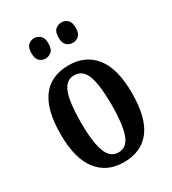

<svg xmlns="http://www.w3.org/2000/svg" viewBox="-185 -849 858 957"><g transform="rotate(-30 244.5 -370.0)"><path d="M243 10Q148 10 93.5 -59Q39 -128 39 -269Q39 -547 246 -547Q341 -547 395.5 -478.5Q450 -410 450 -269Q450 -128 397.5 -59Q345 10 243 10ZM245 -46Q294 -46 313.5 -103Q333 -160 333 -269Q333 -379 313.5 -434.5Q294 -490 244 -490Q195 -490 175.5 -434.5Q156 -379 156 -269Q156 -160 176 -103Q196 -46 245 -46ZM322 -633Q301 -633 286 -646Q271 -659 271 -691Q271 -724 286 -737Q301 -750 322 -750Q340 -750 355 -737Q370 -724 370 -691Q370 -659 355 -646Q340 -633 322 -633ZM163 -633Q144 -633 129.5 -646Q115 -659 115 -691Q115 -724 129.5 -737Q144 -750 163 -750Q182 -750 197.5 -737Q213 -724 213 -691Q213 -659 197.5 -646Q182 -633 163 -633Z"/></g></svg>

Font: Noto Serif Georgian ExtraCondensed SemiBold
Style: Regular
Weight: 600
Width: 2
Designer: Monotype Design Team, Akaki Razmadze
Foundry: Google LLC
Version: Version 2.003; ttfautohint (v1.8.4.7-5d5b)